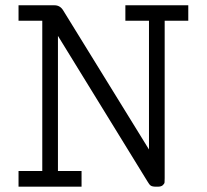

<svg xmlns="http://www.w3.org/2000/svg" viewBox="-20 -703 779 723"><path d="M49.8 0V-59.1H139.2V-625H49.8V-683.1H185.1Q206.1 -683.1 217.8 -664.1L541 -140.1V-625H452.1V-683.1H689V-625H600.1V-32.2Q600.1 -21 599.6 -16.1Q599.1 -11.2 593 -5.6Q586.9 0 574.2 0H567.9Q553.7 0 547.9 -3.9Q542 -7.8 535.2 -20L198.2 -567.9V-59.1H287.1V0Z"/></svg>

Font: CMU Concrete
Style: Roman
Weight: 500
Version: Version 0.7.0